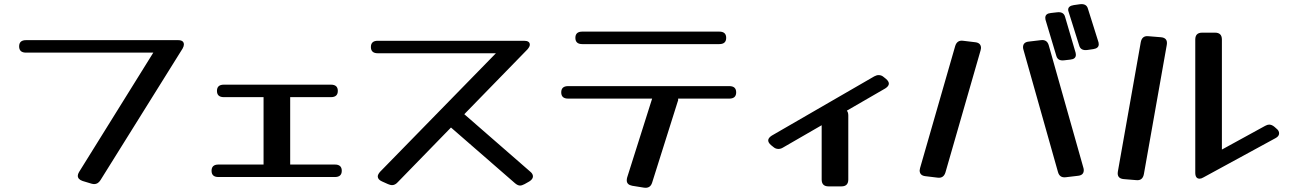

<svg xmlns="http://www.w3.org/2000/svg" viewBox="-20 -863 6236 923"><path d="M463 3Q451 22 433 22Q428 22 420 20L377 7Q354 -1 354 -18Q354 -26 360 -36L717 -610H105Q72 -610 72 -640Q72 -670 105 -670H836Q864 -670 864 -649Q864 -641 858 -630Z M1375 -75V-72H1590Q1623 -72 1623 -42Q1623 -12 1590 -12H1030Q997 -12 997 -42Q997 -72 1030 -72H1247V-75V-393V-396H1056Q1023 -396 1023 -426Q1023 -456 1056 -456H1571Q1604 -456 1604 -426Q1604 -396 1571 -396H1375V-393Z M1891 14Q1879 27 1864 27Q1857 27 1845 22L1816 9Q1796 0 1796 -15Q1796 -24 1807 -37L2364 -607H1796Q1763 -607 1763 -637Q1763 -667 1796 -667H2499Q2527 -667 2527 -648Q2527 -639 2516 -626L2212 -314L2530 -37Q2542 -27 2542 -15Q2542 -2 2525 9L2502 22Q2496 25 2490.5 27Q2485 29 2480 29Q2469 29 2456 18L2148 -250Z M3438 -711Q3471 -711 3471 -681Q3471 -651 3438 -651H2779Q2746 -651 2746 -681Q2746 -711 2779 -711ZM3115 15Q3106 44 3075 39L3019 30Q2993 25 2993 4Q2993 0 2993.5 -3Q2994 -6 2995 -10L3115 -389H2711Q2678 -389 2678 -419Q2678 -449 2711 -449H3486Q3519 -449 3519 -419Q3519 -389 3486 -389H3240Q3240 -385 3240 -382Q3240 -379 3238 -375Z M3743 -153Q3733 -147 3722 -147Q3708 -147 3697 -157L3687 -165Q3673 -177 3673 -188Q3673 -200 3690 -211L4183 -496Q4194 -502 4204 -502Q4218 -502 4229 -492L4239 -484Q4253 -472 4253 -461Q4253 -449 4236 -438L4051 -331Q4058 -323 4058 -308V0Q4058 33 4025 33H3963Q3930 33 3930 0V-261Z M5261 -659.1Q5262 -655.8 5262 -650Q5262 -631 5236 -626.9L5207 -622.7Q5175 -618.6 5168 -644.2L5117 -806.3Q5116 -808.7 5115.5 -811.2Q5115 -813.7 5115 -816.2Q5115 -834.4 5142 -838.5L5171 -842.6Q5203 -846.8 5210 -821.1ZM5151 -608.7Q5152 -605.4 5152 -599.6Q5152 -578.9 5125 -576.4L5096 -573.1Q5065 -569 5058 -594.6L5006 -768.2Q5005 -771.5 5005 -777.3Q5005 -798 5032 -800.5L5061 -803.8Q5093 -807.9 5100 -782.3ZM5188 -57Q5189 -54 5189.5 -51Q5190 -48 5190 -45Q5190 -21 5163 -18L5104 -11Q5074 -7 5066 -36L4900 -624Q4899 -627 4898.5 -630Q4898 -633 4898 -636Q4898 -660 4925 -663L4984 -670Q5014 -674 5022 -644ZM4525 -34Q4516 -5 4487 -9L4429 -16Q4401 -19 4401 -44Q4401 -47 4403 -55L4572 -642Q4581 -671 4610 -667L4668 -660Q4696 -657 4696 -632Q4696 -629 4694 -621Z M6062 -258Q6073 -264 6081 -264Q6094 -264 6107 -253L6116 -245Q6129 -235 6129 -222Q6129 -208 6112 -199L5765 -10Q5755 -4 5747 -4Q5726 -4 5726 -33V-673Q5726 -706 5759 -706H5821Q5854 -706 5854 -673V-144ZM5479 -26Q5473 6 5443 3L5382 -2Q5348 -5 5354 -39L5464 -660Q5470 -692 5500 -689L5561 -684Q5595 -681 5589 -647Z"/></svg>

Font: Yusei Magic
Style: Regular
Weight: 400
Designer: Tanukizamurai
Foundry: Yusei Magic Project
Version: Version 1.200